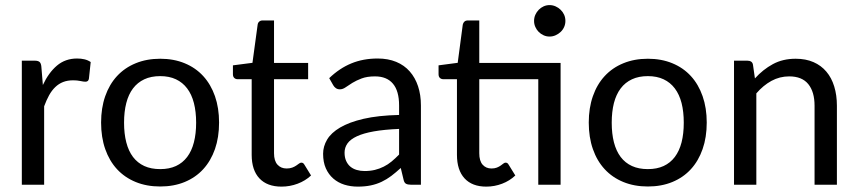

<svg xmlns="http://www.w3.org/2000/svg" viewBox="-20 -711 3302 739"><path d="M64 0V-477.5H113.3Q127 -477.5 132.6 -472.2Q138.2 -466.8 139.2 -454.1L145 -383.8Q167 -431.2 199.2 -458.5Q231.4 -485.8 276.9 -485.8Q292 -485.8 305.2 -482.7Q318.4 -479.5 329.1 -472.2L322.3 -408.7Q320.8 -396.5 308.6 -396.5Q301.8 -396.5 289.3 -399.2Q276.9 -401.9 261.7 -401.9Q239.7 -401.9 222.9 -395.3Q206.1 -388.7 192.6 -375.7Q179.2 -362.8 168.9 -344.2Q158.7 -325.7 149.9 -301.8V0Z M596.7 -484.9Q648.9 -484.9 690.9 -467.5Q732.9 -450.2 762.2 -418.2Q791.5 -386.2 807.4 -340.8Q823.2 -295.4 823.2 -239.3Q823.2 -182.6 807.4 -137.2Q791.5 -91.8 762.2 -59.8Q732.9 -27.8 690.9 -10.5Q648.9 6.8 596.7 6.8Q544.4 6.8 502.2 -10.5Q460 -27.8 430.4 -59.8Q400.9 -91.8 385 -137.2Q369.1 -182.6 369.1 -239.3Q369.1 -295.4 385 -340.8Q400.9 -386.2 430.4 -418.2Q460 -450.2 502.2 -467.5Q544.4 -484.9 596.7 -484.9ZM596.7 -60.1Q631.3 -60.1 657.2 -72Q683.1 -84 700.4 -106.9Q717.8 -129.9 726.3 -163.1Q734.9 -196.3 734.9 -238.8Q734.9 -281.2 726.3 -314.5Q717.8 -347.7 700.4 -370.6Q683.1 -393.6 657.2 -405.8Q631.3 -418 596.7 -418Q561.5 -418 535.4 -405.8Q509.3 -393.6 491.9 -370.6Q474.6 -347.7 466.1 -314.5Q457.5 -281.2 457.5 -238.8Q457.5 -196.3 466.1 -163.1Q474.6 -129.9 491.9 -106.9Q509.3 -84 535.4 -72Q561.5 -60.1 596.7 -60.1Z M1063.5 7.3Q1008.3 7.3 978.5 -24.4Q948.7 -56.2 948.7 -115.2V-406.2H894Q886.7 -406.2 881.6 -411.1Q876.5 -416 876.5 -425.3V-459.5L951.7 -469.2L971.7 -616.2Q972.7 -623.5 977.8 -627.9Q982.9 -632.3 990.7 -632.3H1034.7V-468.8H1166V-406.2H1034.7V-121.1Q1034.7 -91.8 1048.1 -77.1Q1061.5 -62.5 1083 -62.5Q1095.7 -62.5 1104.7 -65.9Q1113.8 -69.3 1120.1 -73.7Q1126.5 -78.1 1131.1 -81.5Q1135.7 -85 1139.6 -85Q1144 -85 1146.7 -83Q1149.4 -81.1 1151.9 -76.7L1177.2 -35.6Q1155.3 -15.1 1125.5 -3.9Q1095.7 7.3 1063.5 7.3Z M1562 0Q1549.3 0 1542.5 -3.9Q1535.6 -7.8 1533.2 -20L1522.5 -64.5Q1503.9 -47.4 1486.1 -33.9Q1468.3 -20.5 1448.7 -11.2Q1429.2 -2 1406.7 2.7Q1384.3 7.3 1357.4 7.3Q1329.6 7.3 1305.4 -0.2Q1281.2 -7.8 1262.9 -23.7Q1244.6 -39.6 1234.1 -63.2Q1223.6 -86.9 1223.6 -119.1Q1223.6 -147.5 1239 -173.6Q1254.4 -199.7 1289.1 -220.2Q1323.7 -240.7 1379.4 -253.7Q1435.1 -266.6 1516.1 -268.6V-305.2Q1516.1 -360.8 1492.4 -388.9Q1468.8 -417 1423.3 -417Q1393.1 -417 1372.3 -409.2Q1351.6 -401.4 1336.4 -392.1Q1321.3 -382.8 1310.3 -375Q1299.3 -367.2 1288.1 -367.2Q1279.3 -367.2 1272.9 -371.6Q1266.6 -376 1262.7 -382.8L1247.1 -410.2Q1286.6 -448.2 1332.3 -467Q1377.9 -485.8 1433.6 -485.8Q1473.6 -485.8 1504.9 -472.9Q1536.1 -460 1557.1 -436Q1578.1 -412.1 1589.1 -378.9Q1600.1 -345.7 1600.1 -305.2V0ZM1383.3 -52.7Q1404.8 -52.7 1422.9 -57.1Q1440.9 -61.5 1457 -69.6Q1473.1 -77.6 1487.5 -89.6Q1502 -101.6 1516.1 -116.2V-214.8Q1459 -212.4 1418.9 -205.3Q1378.9 -198.2 1353.8 -186.5Q1328.6 -174.8 1317.4 -158.9Q1306.2 -143.1 1306.2 -123.5Q1306.2 -105 1312.3 -91.6Q1318.4 -78.1 1328.6 -69.6Q1338.9 -61 1353 -56.9Q1367.2 -52.7 1383.3 -52.7Z M1668 0ZM2137.7 -468.8V0H2051.8V-406.2H1824.7V-121.1Q1824.7 -91.8 1837.6 -77.1Q1850.6 -62.5 1871.6 -62.5Q1883.8 -62.5 1892.3 -65.9Q1900.9 -69.3 1907 -73.7Q1913.1 -78.1 1917.5 -81.5Q1921.9 -85 1925.8 -85Q1930.2 -85 1932.9 -83Q1935.5 -81.1 1938 -76.7L1963.4 -35.6Q1941.9 -15.1 1912.6 -3.9Q1883.3 7.3 1851.6 7.3Q1797.4 7.3 1768.1 -24.4Q1738.8 -56.2 1738.8 -115.2V-406.2H1686Q1678.2 -406.2 1673.1 -411.1Q1668 -416 1668 -425.3V-459.5L1741.7 -469.2L1761.2 -616.2Q1762.7 -623.5 1767.6 -627.9Q1772.5 -632.3 1780.8 -632.3H1824.7V-468.8ZM2156.2 -630.4Q2156.2 -618.2 2151.4 -607.2Q2146.5 -596.2 2137.9 -588.1Q2129.4 -580.1 2118.4 -575.2Q2107.4 -570.3 2095.2 -570.3Q2083 -570.3 2072.3 -575.2Q2061.5 -580.1 2053.5 -588.1Q2045.4 -596.2 2040.5 -607.2Q2035.6 -618.2 2035.6 -630.4Q2035.6 -643.1 2040.5 -654.1Q2045.4 -665 2053.5 -673.3Q2061.5 -681.6 2072.3 -686.5Q2083 -691.4 2095.2 -691.4Q2107.4 -691.4 2118.4 -686.5Q2129.4 -681.6 2137.9 -673.3Q2146.5 -665 2151.4 -654.1Q2156.2 -643.1 2156.2 -630.4Z M2473.6 -484.9Q2525.9 -484.9 2567.9 -467.5Q2609.9 -450.2 2639.2 -418.2Q2668.5 -386.2 2684.3 -340.8Q2700.2 -295.4 2700.2 -239.3Q2700.2 -182.6 2684.3 -137.2Q2668.5 -91.8 2639.2 -59.8Q2609.9 -27.8 2567.9 -10.5Q2525.9 6.8 2473.6 6.8Q2421.4 6.8 2379.2 -10.5Q2336.9 -27.8 2307.4 -59.8Q2277.8 -91.8 2262 -137.2Q2246.1 -182.6 2246.1 -239.3Q2246.1 -295.4 2262 -340.8Q2277.8 -386.2 2307.4 -418.2Q2336.9 -450.2 2379.2 -467.5Q2421.4 -484.9 2473.6 -484.9ZM2473.6 -60.1Q2508.3 -60.1 2534.2 -72Q2560.1 -84 2577.4 -106.9Q2594.7 -129.9 2603.3 -163.1Q2611.8 -196.3 2611.8 -238.8Q2611.8 -281.2 2603.3 -314.5Q2594.7 -347.7 2577.4 -370.6Q2560.1 -393.6 2534.2 -405.8Q2508.3 -418 2473.6 -418Q2438.5 -418 2412.4 -405.8Q2386.2 -393.6 2368.9 -370.6Q2351.6 -347.7 2343 -314.5Q2334.5 -281.2 2334.5 -238.8Q2334.5 -196.3 2343 -163.1Q2351.6 -129.9 2368.9 -106.9Q2386.2 -84 2412.4 -72Q2438.5 -60.1 2473.6 -60.1Z M2805.2 0V-477.5H2856.4Q2865.7 -477.5 2871.6 -473.4Q2877.4 -469.2 2878.4 -460L2885.7 -409.2Q2916.5 -443.4 2954.6 -464.1Q2992.7 -484.9 3042.5 -484.9Q3081.5 -484.9 3111.1 -471.9Q3140.6 -459 3160.6 -435.3Q3180.7 -411.6 3190.9 -378.2Q3201.2 -344.7 3201.2 -304.2V0H3115.2V-304.2Q3115.2 -357.4 3091.1 -387.2Q3066.9 -417 3017.6 -417Q2981 -417 2949.2 -399.7Q2917.5 -382.3 2891.1 -351.6V0Z"/></svg>

Font: Carlito
Style: Regular
Weight: 400
Designer: Lukasz Dziedzic
Foundry: tyPoland Lukasz Dziedzic
Version: Version 1.104